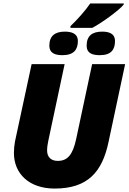

<svg xmlns="http://www.w3.org/2000/svg" viewBox="-20 -1087 748 1117"><path d="M390 -925H517C568 -951 676 -1029 700 -1061V-1067H505C476 -1024 426 -969 390 -935ZM343 -766C410 -766 433 -799 433 -848C433 -894 393 -903 357 -903C301 -903 267 -879 267 -821C267 -778 300 -766 343 -766ZM561 -766C627 -766 649 -799 649 -848C649 -894 611 -903 574 -903C517 -903 484 -879 484 -821C484 -778 516 -766 561 -766ZM298 10C489 10 574 -85 611 -259L708 -714H516L423 -278C403 -185 372 -151 316 -151C276 -151 254 -174 254 -212C254 -229 257 -249 261 -268L356 -714H164L67 -263C63 -242 61 -217 61 -197C61 -77 149 10 298 10Z"/></svg>

Font: Noto Sans UI Black
Style: Italic
Weight: 900
Italic angle: -372°
Designer: Monotype Design Team
Foundry: Monotype Imaging Inc.
Version: Version 1.901